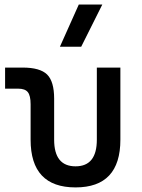

<svg xmlns="http://www.w3.org/2000/svg" viewBox="-20 -815 626 845"><path d="M312.5 9.8Q114.7 9.8 114.7 -200.2V-356.4Q114.7 -394 102.5 -409.4Q90.3 -424.8 60.1 -424.8H2.4V-517.6H79.6Q156.2 -517.6 187.3 -487.1Q218.3 -456.5 218.3 -380.9V-200.2Q218.3 -83 312.5 -83Q406.2 -83 406.2 -200.2V-517.6H509.8V-200.2Q509.8 9.8 312.5 9.8ZM243.7 -609.4 326.7 -794.9H430.2L337.4 -609.4Z"/></svg>

Font: Cascadia Code
Style: Regular
Weight: 400
Designer: Aaron Bell
Foundry: Saja Typeworks
Version: Version 2404.023